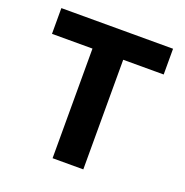

<svg xmlns="http://www.w3.org/2000/svg" viewBox="-119 -761 838 869"><g transform="rotate(20 300.0 -326.0)"><path d="M226 0V-528H31V-652H569V-528H374V0Z"/></g></svg>

Font: Source Code Pro ExtraLight
Style: Bold
Weight: 700
Monospace: yes
Version: Version 1.018;hotconv 1.0.116;makeotfexe 2.5.65601